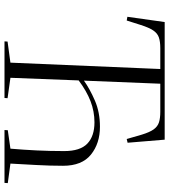

<svg xmlns="http://www.w3.org/2000/svg" viewBox="32 -802 770 875"><g transform="rotate(90 417.5 -365.0)"><path d="M348 -362Q386 -389 439 -412Q492 -435 558 -435Q634 -435 685 -394Q736 -353 736 -267Q736 -207 732.5 -145Q729 -83 726 -27L815 -15L814 0H573L574 -15L658 -27Q663 -85 666 -146Q669 -207 669 -272Q669 -345 635 -377.5Q601 -410 538 -410Q488 -410 441.5 -392Q395 -374 347 -338L335 -27L428 -14L427 0H169L170 -14L266 -27L295 -710H200Q170 -710 151 -703.5Q132 -697 119 -677.5Q106 -658 94 -620L74 -557L57 -560L81 -730H617L631 -561L614 -557L594 -626Q583 -662 570 -680Q557 -698 538 -704Q519 -710 490 -710H362Z"/></g></svg>

Font: Literata 72pt Light
Style: Italic
Weight: 300
Italic angle: -2°
Designer: Latin by Veronika Burian and Jose Scaglione. Greek by Irene Vlachou. Cyrillic by Vera Evstafieva
Foundry: TypeTogether
Version: Version 3.002